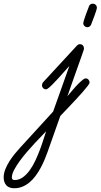

<svg xmlns="http://www.w3.org/2000/svg" viewBox="-270 -624 535 1020"><path d="M98.6 -273.9Q94.2 -269 84.5 -258.1Q74.7 -247.1 62.5 -233.4Q50.3 -219.7 36.6 -204.8Q22.9 -189.9 10.7 -177.5Q-1.5 -165 -11 -157.2Q-20.5 -149.4 -24.9 -149.4Q-34.7 -149.4 -40.8 -155.8Q-46.9 -162.1 -46.9 -171.9Q-46.9 -174.8 -45.4 -179.2Q-43.9 -183.6 -42 -186L139.2 -382.3Q146 -389.2 153.8 -389.2Q165.5 -389.2 170.9 -382.1Q176.3 -375 176.3 -364.3Q176.3 -363.8 172.9 -353.5Q169.4 -343.3 163.6 -326.4Q157.7 -309.6 150.1 -288.3Q142.6 -267.1 134.5 -244.6Q126.5 -222.2 118.7 -200Q110.8 -177.7 104.5 -159.7Q98.1 -141.6 93.8 -128.9Q89.4 -116.2 87.9 -112.8Q91.8 -117.2 99.1 -126Q106.4 -134.8 115.5 -145.3Q124.5 -155.8 134.5 -166.7Q144.5 -177.7 154.1 -186.8Q163.6 -195.8 171.6 -201.7Q179.7 -207.5 185.1 -207.5Q194.3 -207.5 200.2 -200.7Q206.1 -193.8 206.1 -185.1Q206.1 -180.7 195.8 -167.2Q185.5 -153.8 169.9 -136Q154.3 -118.2 135.5 -97.9Q116.7 -77.6 99.4 -59.3Q82 -41 68.6 -27.1Q55.2 -13.2 50.3 -7.8L-19.5 189.5Q-26.4 208.5 -35.4 229.5Q-44.4 250.5 -55.9 271.2Q-67.4 292 -81.5 311Q-95.7 330.1 -112.8 344.5Q-129.9 358.9 -150.1 367.4Q-170.4 376 -193.8 376Q-222.7 376 -236.6 360.1Q-250.5 344.2 -250.5 317.9Q-250.5 297.4 -241.9 275.6Q-233.4 253.9 -220.2 233.2Q-207 212.4 -191.9 193.8Q-176.8 175.3 -163.6 161.1L12.2 -31.2ZM-24.9 73.2Q-32.2 81.5 -48.6 98.1Q-64.9 114.7 -85.2 136.5Q-105.5 158.2 -127 183.3Q-148.4 208.5 -166.3 232.9Q-184.1 257.3 -195.6 279.8Q-207 302.2 -207 318.4Q-207 332.5 -192.4 332.5Q-168.5 332.5 -148.2 317.6Q-127.9 302.7 -111.1 279.1Q-94.2 255.4 -80.8 226.1Q-67.4 196.8 -56.6 168Q-45.9 139.2 -38.1 113.8Q-30.3 88.4 -24.9 73.2ZM222.7 -604.5Q231.9 -604.5 238.3 -598.4Q244.6 -592.3 244.6 -583Q244.6 -578.1 240.7 -565.9Q236.8 -553.7 231.7 -539.8Q226.6 -525.9 221.4 -512.9Q216.3 -500 214.4 -494.1Q211.9 -487.8 206.5 -483.6Q201.2 -479.5 194.3 -479.5Q185.5 -479.5 179 -485.6Q172.4 -491.7 172.4 -500.5Q172.4 -504.9 176.3 -517.3Q180.2 -529.8 185.3 -544.2Q190.4 -558.6 195.6 -571.8Q200.7 -585 202.6 -590.3Q208 -604.5 222.7 -604.5Z"/></svg>

Font: Helvetia Verbundene
Style: Regular
Weight: 400
Designer: Peter Wiegel, original typeface by Carl Albert Fahrenwaldt 1901
Foundry: Peter Wiegel
Version: Version 2.000